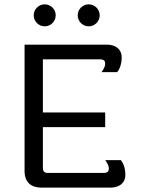

<svg xmlns="http://www.w3.org/2000/svg" viewBox="-20 -853 640 873"><path d="M233.3 -783.3C233.3 -810.8 210.8 -833.3 183.3 -833.3C155.8 -833.3 133.3 -810.8 133.3 -783.3C133.3 -755.8 155.8 -733.3 183.3 -733.3C210.8 -733.3 233.3 -755.8 233.3 -783.3ZM433.3 -783.3C433.3 -810.8 410.8 -833.3 383.3 -833.3C355.8 -833.3 333.3 -810.8 333.3 -783.3C333.3 -755.8 355.8 -733.3 383.3 -733.3C410.8 -733.3 433.3 -755.8 433.3 -783.3ZM166.7 0H483.3C519.2 0 550 -18.3 550 -58.3C550 -104.2 529.2 -125 529.2 -125H458.3C458.3 -125 475 -104.2 475 -87.5C475 -75 470.8 -66.7 450 -66.7H200C180.8 -66.7 175 -72.5 175 -91.7V-275H458.3V-341.7H175V-583.3H433.3C454.2 -583.3 458.3 -575 458.3 -562.5C458.3 -545.8 441.7 -525 441.7 -525H512.5C512.5 -525 533.3 -545.8 533.3 -591.7C533.3 -631.7 502.5 -650 466.7 -650H91.7V-75C91.7 -23.3 123.3 0 166.7 0Z"/></svg>

Font: BoonHome
Style: Book
Weight: 400
Designer: Sungsit Sawaiwan
Foundry: Sungsit Sawaiwan
Version: Version 0.2